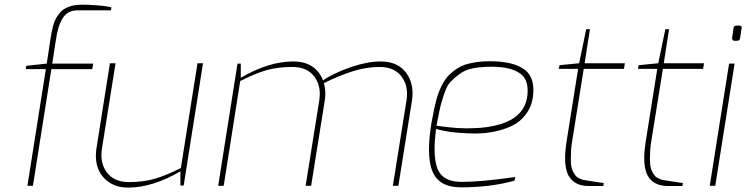

<svg xmlns="http://www.w3.org/2000/svg" viewBox="-20 -807 3242 834"><path d="M123 0H99.1L179.2 -506.8H91.8L94.2 -521L183.1 -530.8L198.7 -634.3Q203.1 -666 210.4 -693.8Q214.8 -710.9 220.2 -721.2Q237.3 -753.4 255.9 -766.1Q267.6 -773.9 285.2 -779.8Q306.2 -786.6 338.9 -786.6Q363.3 -786.6 396.5 -784.2Q441.4 -781.2 463.9 -774.9L461.9 -762.2H319.8Q294.9 -762.2 278.3 -753.4Q261.7 -744.1 250.5 -725.1Q239.3 -705.6 233.4 -684.6Q227.1 -663.1 222.2 -629.9L207 -530.8H384.8L380.9 -506.8H203.1Z M536.6 7.8Q486.3 7.8 451.7 -16.6Q396.5 -55.7 396.5 -130.4Q396.5 -146 398.9 -162.1L457.5 -532.2H481.9L422.9 -162.1Q420.4 -147 420.4 -132.8Q420.4 -90.3 443.8 -58.6Q475.1 -16.1 539.6 -16.1Q602.1 -16.1 651.4 -30.3Q700.7 -44.4 765.6 -77.1L837.9 -532.2H861.8L777.8 -1H763.7V-63Q643.1 7.8 536.6 7.8Z M1710.4 0H1686.5L1745.6 -370.1Q1748 -385.7 1748 -399.4Q1748 -441.9 1724.6 -474.1Q1693.4 -516.1 1628.9 -516.1Q1571.3 -516.1 1512.7 -497.6Q1453.6 -479 1386.7 -445.8Q1393.1 -424.3 1393.1 -399.9Q1393.1 -385.3 1390.6 -370.1L1331.5 0H1307.6L1366.7 -370.1Q1369.1 -385.7 1369.1 -399.4Q1369.1 -441.9 1345.7 -474.1Q1314 -516.1 1249.5 -516.1Q1187.5 -516.1 1138.2 -502.4Q1088.9 -488.3 1023.4 -455.1L951.7 0H927.7L1011.7 -530.8H1025.9V-469.2Q1146.5 -540 1253.9 -540Q1303.2 -540 1336.4 -518.1Q1369.1 -495.6 1382.8 -458Q1429.7 -489.7 1502.9 -515.1Q1575.7 -540 1632.8 -540Q1708.5 -540 1744.6 -490.2Q1772 -451.7 1772 -402.3Q1772 -386.2 1769.5 -370.1Z M2005.9 -249.5 2031.7 -250Q2100.6 -251 2156.7 -268.6Q2187.5 -278.3 2210.4 -293.5Q2233.4 -308.1 2250 -332.5Q2272 -366.2 2272 -413.6Q2272 -464.4 2239.3 -487.8Q2198.7 -517.1 2115.2 -517.1Q2069.3 -517.1 2034.7 -510.3Q2000.5 -503.9 1976.1 -485.4Q1951.7 -467.3 1937 -451.7Q1921.9 -436 1910.2 -401.4Q1898.4 -367.2 1893.6 -347.2Q1888.7 -327.1 1879.9 -280.8L1876 -261.2Q1880.4 -259.8 1922.4 -254.9Q1967.8 -249.5 2005.9 -249.5ZM1981.9 6.8Q1887.7 6.8 1858.9 -61.5Q1843.3 -98.6 1843.3 -157.7Q1843.3 -209 1855 -277.8L1856 -282.7Q1865.7 -336.9 1875 -372.1Q1886.2 -414.6 1906.7 -449.7Q1917.5 -468.8 1930.7 -481.4Q1962.4 -512.7 1999.5 -525.9Q2046.9 -541 2106.9 -541Q2205.1 -541 2253.4 -508.3Q2296.9 -480 2296.9 -416Q2296.9 -354 2264.6 -311Q2240.7 -278.3 2206.1 -261.7Q2171.4 -244.6 2129.4 -235.8Q2087.4 -227.1 2046.9 -227.1Q2005.9 -227.1 1968.8 -230.5Q1931.6 -233.4 1907.7 -238.8Q1883.8 -243.7 1874 -247.1Q1867.7 -197.8 1867.7 -159.7Q1867.7 -105 1880.9 -72.8Q1902.8 -18.6 1980 -17.1H1987.3Q2071.8 -17.1 2218.3 -38.1L2214.8 -22Q2109.4 6.8 1981.9 6.8Z M2600.6 1H2537.6Q2474.1 1 2449.2 -44.9Q2434.6 -72.8 2434.6 -120.1Q2434.6 -150.4 2440.4 -188L2491.2 -507.8H2407.2L2410.6 -523.9L2495.6 -532.2L2526.4 -680.2H2542.5L2519.5 -532.2H2694.3L2690.4 -507.8H2515.6L2464.4 -188Q2459.5 -156.2 2459.5 -121.1Q2459.5 -102.1 2460.9 -89.4Q2463.9 -63.5 2482.4 -41.5Q2487.8 -35.6 2499.5 -30.8Q2510.7 -25.9 2514.6 -25.4Q2516.6 -24.9 2520.5 -24.4Q2523.4 -23.9 2527.8 -23.4Q2528.3 -22.9 2529.1 -22.9Q2529.8 -22.9 2530.3 -22.9Q2596.2 -12.2 2602.5 -12.2Z M2944.3 1H2881.3Q2817.9 1 2793 -44.9Q2778.3 -72.8 2778.3 -120.1Q2778.3 -150.4 2784.2 -188L2835 -507.8H2751L2754.4 -523.9L2839.4 -532.2L2870.1 -680.2H2886.2L2863.3 -532.2H3038.1L3034.2 -507.8H2859.4L2808.1 -188Q2803.2 -156.2 2803.2 -121.1Q2803.2 -102.1 2804.7 -89.4Q2807.6 -63.5 2826.2 -41.5Q2831.5 -35.6 2843.3 -30.8Q2854.5 -25.9 2858.4 -25.4Q2860.4 -24.9 2864.3 -24.4Q2867.2 -23.9 2871.6 -23.4Q2872.1 -22.9 2872.8 -22.9Q2873.5 -22.9 2874 -22.9Q2939.9 -12.2 2946.3 -12.2Z M3181.2 -629.9H3169.9Q3165 -629.9 3162.6 -633.3Q3160.2 -636.2 3160.2 -639.6V-642.1L3166 -684.1Q3167.5 -695.8 3179.7 -695.8H3191.9Q3201.7 -695.8 3201.7 -687.5L3194.8 -642.1Q3193.8 -629.9 3181.2 -629.9ZM3086.9 0H3063L3147 -530.8H3170.9Z"/></svg>

Font: Squarion Thin
Style: Italic
Weight: 100
Designer: Natanael Gama
Version: Version 1.00;September 12, 2019;FontCreator 11.5.0.2425 64-b